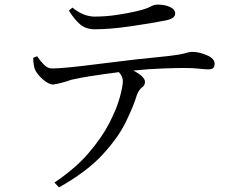

<svg xmlns="http://www.w3.org/2000/svg" viewBox="-20 -759 1040 833"><path d="M279 -713 294 -726Q342 -687 391 -687Q437 -687 485 -694Q533 -701 571 -710Q614 -720 631 -729.5Q648 -739 664 -739Q696 -739 718 -728.5Q740 -718 740 -700Q740 -678 697 -670Q636 -658 547 -645Q458 -632 391 -632Q353 -632 328 -653Q303 -674 279 -713ZM124 -508 141 -515Q155 -494 171 -478Q187 -462 206 -462Q257 -462 411.5 -482Q566 -502 712 -516Q763 -522 782.5 -528Q802 -534 813 -534Q844 -534 877.5 -519.5Q911 -505 911 -483Q911 -471 905.5 -464.5Q900 -458 883 -458Q871 -458 844 -461Q817 -464 780 -464Q746 -464 687.5 -462Q629 -460 559 -453Q580 -442 594.5 -429Q609 -416 609 -404Q609 -389 596.5 -380Q584 -371 575 -350Q559 -297 525 -228Q491 -159 423 -86Q355 -13 236 54L216 33Q306 -27 364 -94.5Q422 -162 454.5 -225.5Q487 -289 500 -337.5Q513 -386 513 -406Q513 -427 496 -446Q353 -428 290 -413Q244 -397 210 -392Q191 -393 166 -414.5Q141 -436 131 -459Q125 -477 124 -508Z"/></svg>

Font: Han-Nom Khai
Style: Regular
Weight: 400
Version: Version 1.200;June 22, 2023;FontCreator 14.0.0.2814 64-bit